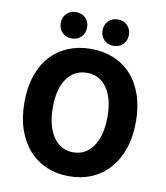

<svg xmlns="http://www.w3.org/2000/svg" viewBox="-92 -916 868 1004"><g transform="rotate(10 342.0 -414.0)"><path d="M342 12Q276 12 221.5 -11.5Q167 -35 128 -79Q89 -123 67.5 -186Q46 -249 46 -329Q46 -409 67.5 -471.5Q89 -534 128 -576.5Q167 -619 221.5 -641.5Q276 -664 342 -664Q408 -664 462.5 -641.5Q517 -619 556 -576Q595 -533 616.5 -470.5Q638 -408 638 -329Q638 -249 616.5 -186Q595 -123 556 -79Q517 -35 462.5 -11.5Q408 12 342 12ZM342 -115Q409 -115 448 -172.5Q487 -230 487 -329Q487 -427 448 -482Q409 -537 342 -537Q275 -537 236 -482Q197 -427 197 -329Q197 -230 236 -172.5Q275 -115 342 -115ZM231 -700Q200 -700 180.5 -720Q161 -740 161 -770Q161 -800 180.5 -820Q200 -840 231 -840Q262 -840 281.5 -820Q301 -800 301 -770Q301 -740 281.5 -720Q262 -700 231 -700ZM453 -700Q422 -700 402.5 -720Q383 -740 383 -770Q383 -800 402.5 -820Q422 -840 453 -840Q484 -840 503.5 -820Q523 -800 523 -770Q523 -740 503.5 -720Q484 -700 453 -700Z"/></g></svg>

Font: Font
Style: ¶
Weight: 700
Designer: Paul D. Hunt
Foundry: Adobe Systems Incorporated
Version: Version 3.000